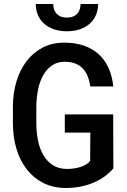

<svg xmlns="http://www.w3.org/2000/svg" viewBox="-20 -935 640 965"><path d="M549.8 -88.9Q531.7 -67.4 507.3 -49.3Q482.9 -31.2 452.6 -18.1Q422.4 -4.9 387 2.4Q351.6 9.8 311.5 9.8Q247.6 9.8 198.2 -15.1Q148.9 -40 115 -83.3Q81.1 -126.5 63.2 -185.1Q45.4 -243.7 44.9 -311V-398.9Q44.9 -466.3 62.5 -524.9Q80.1 -583.5 113 -627Q146 -670.4 193.8 -695.6Q241.7 -720.7 303.2 -720.7Q358.4 -720.7 401.9 -705.6Q445.3 -690.4 476.6 -661.9Q507.8 -633.3 526.1 -592.3Q544.4 -551.3 549.3 -500.5H434.1Q429.7 -529.3 420.4 -552.2Q411.1 -575.2 395.5 -591.3Q379.9 -607.4 357.7 -616Q335.4 -624.5 305.2 -624.5Q268.1 -624.5 241.5 -606.2Q214.8 -587.9 197.3 -556.9Q179.7 -525.9 171.4 -485.1Q163.1 -444.3 162.6 -399.9V-311Q163.1 -266.6 171.6 -226.1Q180.2 -185.5 198.5 -154.5Q216.8 -123.5 245.6 -105Q274.4 -86.4 314.9 -85.9Q331.5 -85.9 349.1 -88.1Q366.7 -90.3 382.6 -95.2Q398.4 -100.1 411.6 -107.7Q424.8 -115.2 433.1 -126.5L434.1 -268.6H305.7V-359.9H548.8ZM473.1 -915Q473.1 -884.8 462.2 -859.4Q451.2 -834 430.9 -815.9Q410.6 -797.9 381.6 -787.8Q352.5 -777.8 316.4 -777.8Q280.3 -777.8 251.2 -787.8Q222.2 -797.9 201.9 -815.9Q181.6 -834 170.7 -859.4Q159.7 -884.8 159.7 -915H247.6Q247.6 -901.4 251.2 -889.2Q254.9 -877 263.2 -867.4Q271.5 -857.9 284.4 -852.3Q297.4 -846.7 316.4 -846.7Q335 -846.7 348.1 -852.3Q361.3 -857.9 369.4 -867.4Q377.4 -877 381.1 -889.2Q384.8 -901.4 384.8 -915Z"/></svg>

Font: Roboto Mono
Style: Regular
Weight: 500
Designer: Google
Version: Version 2.000986; 2015; ttfautohint (v1.3)